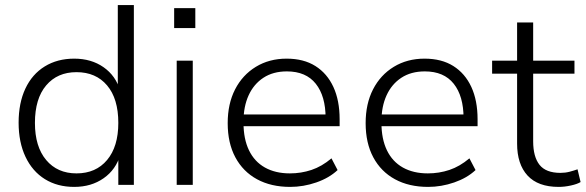

<svg xmlns="http://www.w3.org/2000/svg" viewBox="-20 -725 2297 753"><path d="M271 8Q205 8 156 -22.5Q107 -53 80 -110Q53 -167 53 -244Q53 -321 79.5 -377.5Q106 -434 155.5 -464.5Q205 -495 271 -495Q338 -495 386 -461.5Q434 -428 451 -370H442V-705H505V0H444V-119H452Q435 -60 386.5 -26Q338 8 271 8ZM280 -45Q356 -45 400 -97.5Q444 -150 444 -243Q444 -338 400 -390Q356 -442 280 -442Q205 -442 161 -390Q117 -338 117 -243Q117 -150 161 -97.5Q205 -45 280 -45Z M663 -615V-693H746V-615ZM673 0V-487H736V0Z M1118 8Q1043 8 988 -22Q933 -52 903 -108Q873 -164 873 -242Q873 -318 902 -374.5Q931 -431 983.5 -463Q1036 -495 1104 -495Q1171 -495 1217 -466Q1263 -437 1287.5 -384Q1312 -331 1312 -257V-230H918V-276H1275L1257 -262Q1257 -348 1218.5 -396.5Q1180 -445 1105 -445Q1051 -445 1013 -420Q975 -395 955 -351Q935 -307 935 -249V-243Q935 -180 956.5 -135.5Q978 -91 1019 -68Q1060 -45 1117 -45Q1161 -45 1201.5 -58.5Q1242 -72 1280 -104L1304 -58Q1271 -27 1220.5 -9.5Q1170 8 1118 8Z M1659 8Q1584 8 1529 -22Q1474 -52 1444 -108Q1414 -164 1414 -242Q1414 -318 1443 -374.5Q1472 -431 1524.5 -463Q1577 -495 1645 -495Q1712 -495 1758 -466Q1804 -437 1828.5 -384Q1853 -331 1853 -257V-230H1459V-276H1816L1798 -262Q1798 -348 1759.5 -396.5Q1721 -445 1646 -445Q1592 -445 1554 -420Q1516 -395 1496 -351Q1476 -307 1476 -249V-243Q1476 -180 1497.5 -135.5Q1519 -91 1560 -68Q1601 -45 1658 -45Q1702 -45 1742.5 -58.5Q1783 -72 1821 -104L1845 -58Q1812 -27 1761.5 -9.5Q1711 8 1659 8Z M2171 8Q2090 8 2049 -36.5Q2008 -81 2008 -162V-436H1910V-487H2008V-637H2071V-487H2233V-436H2071V-171Q2071 -110 2096 -78.5Q2121 -47 2178 -47Q2197 -47 2214 -51.5Q2231 -56 2245 -61L2257 -11Q2244 -3 2219 2.5Q2194 8 2171 8Z"/></svg>

Font: Nunito Sans 11pt Light
Style: Regular
Weight: 300
Version: Version 3.101;gftools[0.9.27]